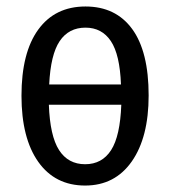

<svg xmlns="http://www.w3.org/2000/svg" viewBox="-20 -557 522 589"><path d="M242.2 -537.1Q335 -537.1 385.5 -468Q436 -398.9 436 -264.2Q436 -135.7 384.3 -61.8Q332.5 12.2 241.2 12.2Q148.9 12.2 97.4 -60.5Q45.9 -133.3 45.9 -263.2Q45.9 -395.5 97.4 -466.3Q148.9 -537.1 242.2 -537.1ZM242.2 -472.2Q190.9 -472.2 163.1 -430.9Q135.3 -389.6 130.9 -297.9H351.1Q347.7 -389.6 320.1 -430.9Q292.5 -472.2 242.2 -472.2ZM241.2 -53.2Q293 -53.2 320.8 -96.4Q348.6 -139.6 352.1 -235.8H129.9Q133.3 -140.1 161.1 -96.7Q189 -53.2 241.2 -53.2Z"/></svg>

Font: Fira Sans Compressed Book
Style: Regular
Weight: 350
Width: 1
Designer: Carrois Corporate & Edenspiekermann AG
Foundry: Carrois Corporate GbR & Edenspiekermann AG
Version: Version 4.203;PS 004.203;hotconv 1.0.88;makeotf.lib2.5.64775